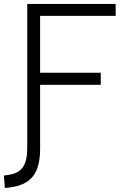

<svg xmlns="http://www.w3.org/2000/svg" viewBox="-41 -713 647 963"><path d="M-16.6 230 -21.5 167.5 2 164.1Q52.7 156.7 74.2 125Q95.7 93.3 95.7 28.3V-693.4H539.1V-633.3H160.2V-348.1H464.4V-287.6H160.2V33.7Q160.2 125 124.3 171.1Q88.4 217.3 8.3 227.1Z"/></svg>

Font: Cascadia Code NF Light
Style: Regular
Weight: 300
Monospace: yes
Designer: Aaron Bell
Foundry: Saja Typeworks
Version: Version 2404.023; ttfautohint (v1.8.4)